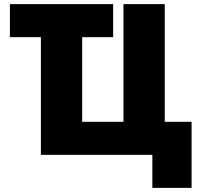

<svg xmlns="http://www.w3.org/2000/svg" viewBox="-20 -750 981 930"><path d="M528 -730V-570H378V-160H578V-730H778V-160H908V160H718V0H178V-570H28V-730Z"/></svg>

Font: M PLUS 1p Black
Style: Regular
Weight: 900
Version: Version 1.061